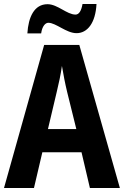

<svg xmlns="http://www.w3.org/2000/svg" viewBox="-20 -941 620 961"><path d="M463 -921H393C387 -886 375 -868 358 -868C315 -868 268 -920 218 -920C151 -920 122 -855 117 -774H186C191 -810 207 -827 222 -827C260 -827 312 -775 363 -775C417 -775 458 -825 463 -921ZM430 0H580L377 -716H201L0 0H150L192 -179H388ZM362 -295H220L264 -481C274 -522 284 -568 290 -611C297 -569 306 -522 316 -481Z"/></svg>

Font: Noto Sans Display SemiCondensed
Style: Bold
Weight: 700
Width: 4
Designer: Monotype Design Team
Foundry: Monotype Imaging Inc.
Version: Version 1.900